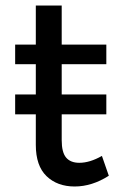

<svg xmlns="http://www.w3.org/2000/svg" viewBox="-20 -673 437 697"><path d="M375 -35Q314 4 251 4Q188 4 149 -33.5Q110 -71 110 -147V-258H35V-330H110V-440H35V-511H110V-653H204V-511H366V-440H204V-330H366V-258H204V-164Q204 -120 220 -101Q236 -82 268 -82Q306 -82 350 -107Z"/></svg>

Font: Montserrat
Style: Regular
Weight: 400
Designer: Julieta Ulanovsky
Foundry: Julieta Ulanovsky
Version: Version 6.001